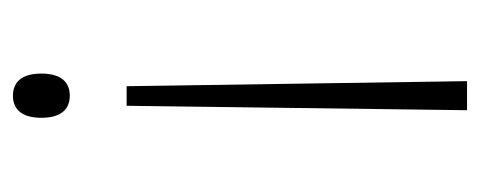

<svg xmlns="http://www.w3.org/2000/svg" viewBox="-248 -334 759 304"><g transform="rotate(-90 132.0 -182.5)"><path d="M132 -542C113 -542 97 -531 97 -497C97 -463 113 -452 132 -452C151 -452 167 -463 167 -497C167 -531 151 -542 132 -542ZM147 -362H116L109 177H155Z"/></g></svg>

Font: Noto Serif Hebrew SemiCondensed ExtraLight
Style: Regular
Weight: 200
Width: 4
Designer: Monotype Design Team
Foundry: Monotype Imaging Inc.
Version: Version 2.004